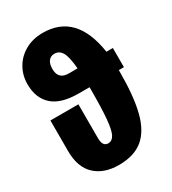

<svg xmlns="http://www.w3.org/2000/svg" viewBox="-189 -861 878 980"><g transform="rotate(-30 250.5 -371.5)"><path d="M491 -402H461V-392Q461 -249 438.5 -159.5Q416 -70 363.5 -26Q311 18 220 18Q133 18 81.5 -30Q30 -78 30 -174V-354H195V-157Q195 -129 203.5 -117Q212 -105 229 -105Q252 -106 264.5 -130.5Q277 -155 282.5 -215.5Q288 -276 288 -388V-401H225Q120 -401 70.5 -446Q21 -491 21 -572Q21 -624 45.5 -667Q70 -710 115 -735.5Q160 -761 219 -761Q416 -761 453 -515H491ZM283 -515Q277 -587 261 -613Q245 -639 218 -639Q195 -639 182.5 -622.5Q170 -606 170 -576Q170 -513 235 -515Z"/></g></svg>

Font: Fira Sans Condensed ExtraBold
Style: Regular
Weight: 800
Width: 3
Designer: Carrois Corporate & Edenspiekermann AG
Foundry: Carrois Corporate GbR & Edenspiekermann AG
Version: Version 4.203